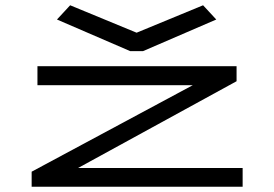

<svg xmlns="http://www.w3.org/2000/svg" viewBox="-20 -708 1040 728"><path d="M100 0V-57L711 -385H122V-457H877V-400L276 -71H900V0ZM246 -688 498 -584 750 -688 800 -634 522 -514H474L196 -634Z"/></svg>

Font: Inconsolata UltraExpanded Thin
Style: Regular
Weight: 100
Width: 9
Monospace: yes
Designer: Raph Levien, Cyreal, Brenton Simpson
Foundry: Raph Levien, Cyreal, Google
Version: Version 3.100; ttfautohint (v1.8.4.7-5d5b)